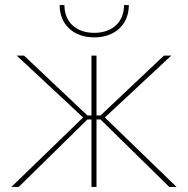

<svg xmlns="http://www.w3.org/2000/svg" viewBox="-20 -740 744 760"><path d="M216 -720C216 -643 271 -592 353 -592C435 -592 490 -643 490 -720H471C471 -653 425 -610 353 -610C281 -610 235 -653 235 -720ZM342 0H362V-267H378L650 0H679L395 -275L658 -520H629L378 -283H362V-520H342V-283H326L75 -520H46L309 -275L25 0H54L326 -267H342Z"/></svg>

Font: Fixel Text Thin
Style: Regular
Weight: 100
Width: 4
Designer: AlfaBravo + MacPaw
Foundry: Kyrylo Tkachov, Marchela Mozhyna, Serhii Makarenko, Maria Weinstein, Zakhar Kryvoshyya
Version: Version 1.211